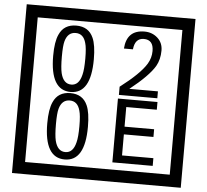

<svg xmlns="http://www.w3.org/2000/svg" viewBox="-65 -1030 1285 1190"><g transform="rotate(5 577.5 -435.0)"><path d="M1103 90H53V-960H1103ZM1028 15V-885H128V15ZM497 -656Q497 -442 371 -442Q244 -442 244 -656Q244 -744 265 -789Q294 -855 371 -855Q448 -855 477 -789Q497 -745 497 -656ZM444 -656Q444 -723 435 -752Q420 -809 371 -809Q322 -809 306 -752Q298 -723 298 -656Q298 -587 306 -553Q322 -488 371 -488Q419 -488 435 -554Q444 -587 444 -656ZM910 -450H671V-501Q792 -593 832 -658Q855 -696 855 -739Q855 -809 795 -809Q740 -809 733 -739H677Q685 -855 795 -855Q843 -855 876.5 -825Q910 -795 910 -747Q910 -691 886 -649Q848 -585 732 -493H910ZM497 -236Q497 -22 371 -22Q244 -22 244 -236Q244 -324 265 -369Q294 -435 371 -435Q448 -435 477 -369Q497 -325 497 -236ZM444 -236Q444 -303 435 -332Q420 -389 371 -389Q322 -389 306 -332Q298 -303 298 -236Q298 -167 306 -133Q322 -68 371 -68Q419 -68 435 -134Q444 -167 444 -236ZM918 -30H667V-427H913V-379H723V-257H907V-209H723V-78H918Z"/></g></svg>

Font: Unicode BMP Fallback SIL
Style: Regular
Weight: 400
Foundry: NRSI, SIL International
Version: Version 5.1 Based on Unicode 5.1